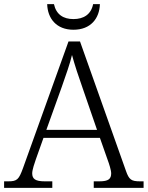

<svg xmlns="http://www.w3.org/2000/svg" viewBox="-22 -916 720 936"><path d="M336 -771C420 -771 463 -826 465 -896H432C422 -845 385 -823 336 -823C287 -823 252 -845 241 -896H208C210 -826 253 -771 336 -771ZM-2 0H233V-32H196C150 -32 135 -44 135 -71C135 -88 147 -123 153 -140L190 -244H465L503 -136C509 -120 520 -87 520 -71C520 -44 507 -32 463 -32H435V0H678V-32H661C618 -32 607 -40 592 -83L368 -714H312L90 -96C70 -41 61 -32 19 -32H-2ZM204 -283 279 -492C298 -546 320 -608 329 -648C341 -603 362 -539 382 -483L451 -283Z"/></svg>

Font: Noto Serif Ethiopic Light
Style: Regular
Weight: 300
Designer: Monotype Design Team
Foundry: Monotype Imaging Inc.
Version: Version 2.102